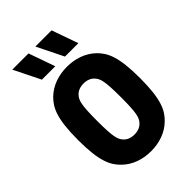

<svg xmlns="http://www.w3.org/2000/svg" viewBox="-272 -1044 1165 1165"><g transform="rotate(-45 311.0 -461.0)"><path d="M311 12C380 12 448 -9 498 -59C545 -105 577 -167 577 -350C577 -534 545 -595 498 -642C448 -691 380 -712 311 -712C242 -712 174 -691 124 -642C77 -595 45 -534 45 -350C45 -167 77 -105 124 -59C174 -9 242 12 311 12ZM311 -131C281 -131 256 -141 240 -160C219 -183 209 -212 209 -350C209 -488 219 -517 240 -540C256 -559 281 -569 311 -569C341 -569 366 -559 382 -540C403 -517 413 -488 413 -350C413 -212 403 -183 382 -160C366 -141 341 -131 311 -131ZM264 -764 204 -934H65L149 -764ZM462 -764 402 -934H263L347 -764Z"/></g></svg>

Font: Finlandica
Style: Bold
Weight: 700
Designer: Niklas Ekholm, Juho Hiilivirta, Jaakko Suomalainen
Foundry: Helsinki Type Studio
Version: Version 2.000;Glyphs 3.2 (3202)